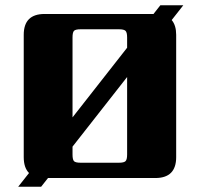

<svg xmlns="http://www.w3.org/2000/svg" viewBox="-20 -675 759 728"><path d="M462 -89V-383L255 -119V-89Q255 -70 260.5 -64Q266 -58 286 -58H431Q450 -58 456 -64Q462 -70 462 -89ZM255 -533V-230L462 -494V-533Q462 -552 456 -558Q450 -564 431 -564H286Q266 -564 260.5 -558Q255 -552 255 -533ZM648 -543V-79Q648 0 569 0H162L136 33H49L90 -19Q70 -39 70 -79V-543Q70 -622 149 -622H562L588 -655H675L631 -599Q648 -579 648 -543Z"/></svg>

Font: Sarpanch ExtraBold
Style: Regular
Weight: 800
Designer: Manushi Parikh (Devanagari and Latin), Jyotish Sonowal (Devanagari)
Foundry: Indian Type Foundry
Version: Version 2.004;PS 1.0;hotconv 1.0.78;makeotf.lib2.5.61930; tt